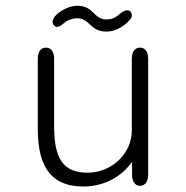

<svg xmlns="http://www.w3.org/2000/svg" viewBox="-20 -650 659 681"><path d="M357.5 -538C397 -538 428 -565 441.5 -580.5C445.5 -584 447.5 -590 447.5 -596C447.5 -607.5 439.5 -613.5 430.5 -613.5C422 -613.5 413 -607.5 403.5 -599.5C393 -589.5 378 -581 358 -581C337 -581 327 -589.5 313.5 -602.5C298 -618 284 -629.5 254 -629.5C225.5 -629.5 199.5 -614 183 -600.5C172.5 -591 166.5 -581 166.5 -572.5C166.5 -563 174.5 -554.5 182.5 -554.5C188.5 -554.5 196.5 -559 205 -566.5C216.5 -576 232.5 -585 253.5 -585C273 -585 282.5 -578 297 -565C313 -550 327 -538 357.5 -538ZM143 -481C124.5 -481 114 -466.5 114 -440V-193C114 -46 171 11.5 276 11.5C351.5 11.5 413.5 -25.5 448.5 -76.5V-24C451 -2.5 461 9 476.5 9C495 9 505.5 -5.5 505.5 -32.5V-440C505.5 -466.5 495 -481 476.5 -481C458 -481 447.5 -466.5 447.5 -440V-186C447.5 -108 378.5 -37.5 290.5 -37.5C206.5 -37.5 172 -84 172 -201.5V-440C172 -466.5 161.5 -481 143 -481Z"/></svg>

Font: RTM Light Light
Style: Regular
Weight: 300
Designer: after Tyler Finck
Foundry: An Endless Supply
Version: Version 1.000;Glyphs 3.2.1 (3258)